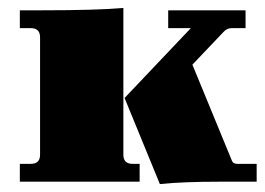

<svg xmlns="http://www.w3.org/2000/svg" viewBox="-20 -458 668 484"><path d="M30 0V-45H58Q81 -45 81 -68V-364Q81 -387 58 -387H30V-432H82Q225 -432 291 -438V-68Q291 -45 314 -45H332V0ZM383 6 294 -211 461 -387H404V-432H599V-387H563Q552 -387 543 -377L465 -295L565 -52Q568 -45 578 -45H627V0H536Q441 0 383 6Z"/></svg>

Font: Arapey Black
Style: Regular
Weight: 900
Designer: Eduardo Rodriguez Tunni
Foundry: Eduardo Rodriguez Tunni
Version: Version 4.000